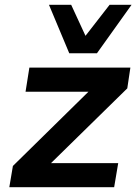

<svg xmlns="http://www.w3.org/2000/svg" viewBox="-20 -784 582 804"><path d="M19 0 34 -89 382 -431 376 -400H87L103 -501H526L513 -414L160 -68L166 -101H475L458 0ZM270 -561 185 -764H278L338 -634L439 -764H531L386 -561Z"/></svg>

Font: Nunito Sans 7pt
Style: Bold Italic
Weight: 700
Italic angle: -9°
Version: Version 3.101;gftools[0.9.27]